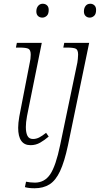

<svg xmlns="http://www.w3.org/2000/svg" viewBox="-20 -765 536 1025"><path d="M206 -671Q192 -671 183 -679.5Q174 -688 174 -704Q174 -722 183.5 -733.5Q193 -745 208 -745Q222 -745 231 -736.5Q240 -728 240 -712Q240 -690 229.5 -680.5Q219 -671 206 -671ZM143 10Q77 10 77 -83Q77 -108 83 -142.5Q89 -177 96 -210L139 -431Q141 -439 142.5 -450.5Q144 -462 144 -473Q144 -498 132 -504.5Q120 -511 84 -511H65L70 -536H203L136 -204Q130 -177 124 -144Q118 -111 118 -87Q118 -57 126.5 -40Q135 -23 156 -23Q173 -23 189 -31Q205 -39 226 -56L240 -36Q218 -17 194.5 -3.5Q171 10 143 10ZM459 -671Q446 -671 437 -679.5Q428 -688 428 -704Q428 -722 437 -733.5Q446 -745 462 -745Q475 -745 484 -736.5Q493 -728 493 -712Q493 -690 482.5 -680.5Q472 -671 459 -671ZM165 240Q149 240 136 238.5Q123 237 113 234L119 205Q128 207 141 208.5Q154 210 166 210Q218 210 248 165.5Q278 121 301 10L393 -431Q394 -439 395.5 -450.5Q397 -462 397 -473Q397 -498 385.5 -504.5Q374 -511 338 -511H318L323 -536H456L343 10Q324 99 300.5 149Q277 199 244 219.5Q211 240 165 240Z"/></svg>

Font: Noto Serif ExtraLight
Style: Italic
Weight: 200
Italic angle: -12°
Designer: Monotype Design Team
Foundry: Monotype Imaging Inc.
Version: Version 2.014; ttfautohint (v1.8.4.7-5d5b)